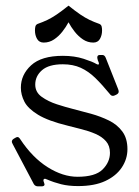

<svg xmlns="http://www.w3.org/2000/svg" viewBox="-20 -649 494 681"><path d="M390 -312Q384 -309 381 -309Q374 -309 370 -315Q343 -348 318.5 -372Q294 -396 266.5 -408.5Q239 -421 203 -421Q153 -421 129 -400Q105 -379 105 -349Q105 -322 128 -305.5Q151 -289 182 -279Q213 -269 237 -263Q269 -255 303 -245.5Q337 -236 366.5 -221.5Q396 -207 414 -182.5Q432 -158 432 -120Q432 -85 412 -55Q392 -25 353.5 -7Q315 11 257 11Q223 11 197 4.5Q171 -2 148 -12Q141 -15 140 -15Q134 -15 134 -9Q134 -8 134.5 -6Q135 -4 136 -2Q138 4 138 5Q138 12 127 12H115Q105 12 100 4L25 -138Q22 -144 22 -146Q22 -153 29 -157L34 -160Q39 -163 42 -163Q47 -163 52 -155Q95 -90 149 -56Q203 -22 255 -22Q318 -22 344 -48Q370 -74 370 -107Q370 -132 356 -148Q342 -164 319 -174Q296 -184 270 -190.5Q244 -197 221 -203Q151 -220 115 -242Q79 -264 66.5 -288.5Q54 -313 54 -338Q54 -384 90.5 -417.5Q127 -451 203 -451Q244 -451 276.5 -440.5Q309 -430 322 -422Q326 -420 328 -420Q331 -420 331 -423Q331 -425 330 -428Q329 -431 327 -435Q326 -439 325.5 -441.5Q325 -444 325 -445Q325 -454 334 -454H343Q351 -454 355 -444L399 -333Q400 -330 400.5 -328Q401 -326 401 -324Q401 -318 394 -314ZM223 -570Q214 -553 201 -536.5Q188 -520 171.5 -509Q155 -498 135 -498Q119 -498 111.5 -511Q104 -524 104 -541Q104 -549 105.5 -555Q107 -561 113 -564Q133 -571 148.5 -578.5Q164 -586 181 -597.5Q198 -609 223 -629Q248 -609 265 -597.5Q282 -586 297.5 -578.5Q313 -571 333 -564Q339 -561 340.5 -555Q342 -549 342 -541Q342 -524 334.5 -511Q327 -498 311 -498Q291 -498 274.5 -509Q258 -520 245 -536.5Q232 -553 223 -570Z"/></svg>

Font: Young Serif Light
Style: Regular
Weight: 300
Designer: Bastien Sozeau
Foundry: NBR — Bastien Sozeau
Version: Version 5.001